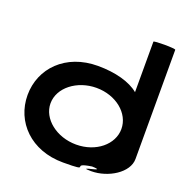

<svg xmlns="http://www.w3.org/2000/svg" viewBox="-140 -918 1019 1054"><g transform="rotate(20 369.5 -391.0)"><path d="M31 -274C31 -118 152 8 340 8C520 8 366 -6 498 -26C601 -23 400 0 502 0C601 0 708 -66 708 -146V-784C708 -792 580 -792 580 -785V-490C530 -532 443 -556 340 -556C152 -556 31 -430 31 -274ZM165 -274C165 -366 261 -440 374 -440C488 -440 579 -366 579 -274C579 -184 490 -109 374 -109C259 -109 165 -184 165 -274Z"/></g></svg>

Font: Ampere
Style: Ext
Weight: 400
Version: Version 1